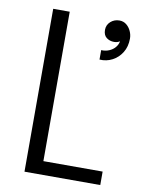

<svg xmlns="http://www.w3.org/2000/svg" viewBox="-80 -745 591 801"><g transform="rotate(10 215.5 -345.0)"><path d="M150 -690V-57H401V0H80V-690ZM307 -515V-555Q325 -554 340.5 -560.5Q356 -567 366 -579Q376 -591 378 -605Q368 -598 354 -598Q335 -598 321.5 -608.5Q308 -619 308 -641Q308 -662 323.5 -676Q339 -690 361 -690Q378 -690 390.5 -680Q403 -670 410 -654.5Q417 -639 417 -623Q417 -589 401.5 -564Q386 -539 361 -526Q336 -513 307 -515Z"/></g></svg>

Font: Parkinsans Light
Style: Regular
Weight: 300
Designer: Red Stone, Indian Type Foundry
Foundry: Indian Type Foundry
Version: Version 1.000